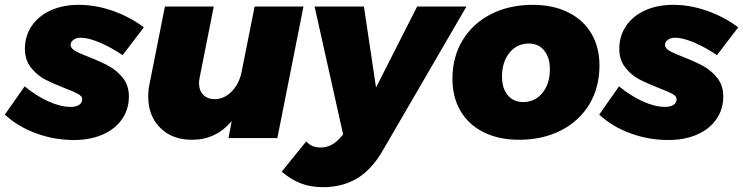

<svg xmlns="http://www.w3.org/2000/svg" viewBox="-41 -571 3073 794"><path d="M-21 -97 61 -214Q108 -175 158.5 -152Q209 -129 251 -129Q274 -129 286.5 -137.5Q299 -146 299 -161Q299 -173 282 -182.5Q265 -192 228 -206Q177 -226 144.5 -243Q112 -260 87 -291.5Q62 -323 62 -369Q62 -422 90 -463.5Q118 -505 168.5 -528Q219 -551 285 -551Q354 -551 424.5 -526.5Q495 -502 554 -458L466 -343Q417 -376 370.5 -395.5Q324 -415 293 -415Q275 -415 263 -406.5Q251 -398 251 -385Q251 -372 268.5 -361.5Q286 -351 325 -336Q376 -316 409 -298Q442 -280 467 -249Q492 -218 492 -172Q492 -119 463.5 -78Q435 -37 383.5 -14.5Q332 8 265 8Q184 8 108.5 -19.5Q33 -47 -21 -97Z M572 -171Q572 -200 577 -222L641 -544H843L785 -252Q782 -239 782 -228Q782 -197 799.5 -179Q817 -161 847 -161Q886 -161 917 -192.5Q948 -224 958 -273L1012 -544H1214L1106 0H904L917 -70Q852 7 753 7Q671 7 621.5 -42.5Q572 -92 572 -171Z M1888 -544 1541 53Q1495 132 1434.5 167.5Q1374 203 1295 203Q1242 203 1202 187Q1162 171 1124 139L1225 14Q1240 29 1254 34Q1268 39 1286 39Q1328 39 1362 3L1378 -15L1260 -544H1464L1514 -209L1684 -544Z M2438 -300Q2438 -209 2396 -139.5Q2354 -70 2278.5 -31.5Q2203 7 2106 7Q2022 7 1959.5 -24Q1897 -55 1863.5 -112Q1830 -169 1830 -245Q1830 -335 1872 -404.5Q1914 -474 1989.5 -512.5Q2065 -551 2162 -551Q2246 -551 2308.5 -520Q2371 -489 2404.5 -432.5Q2438 -376 2438 -300ZM2035 -254Q2035 -206 2058.5 -177.5Q2082 -149 2122 -149Q2171 -149 2202 -186.5Q2233 -224 2233 -285Q2233 -333 2209.5 -362Q2186 -391 2146 -391Q2097 -391 2066 -353Q2035 -315 2035 -254Z M2437 -97 2519 -214Q2566 -175 2616.5 -152Q2667 -129 2709 -129Q2732 -129 2744.5 -137.5Q2757 -146 2757 -161Q2757 -173 2740 -182.5Q2723 -192 2686 -206Q2635 -226 2602.5 -243Q2570 -260 2545 -291.5Q2520 -323 2520 -369Q2520 -422 2548 -463.5Q2576 -505 2626.5 -528Q2677 -551 2743 -551Q2812 -551 2882.5 -526.5Q2953 -502 3012 -458L2924 -343Q2875 -376 2828.5 -395.5Q2782 -415 2751 -415Q2733 -415 2721 -406.5Q2709 -398 2709 -385Q2709 -372 2726.5 -361.5Q2744 -351 2783 -336Q2834 -316 2867 -298Q2900 -280 2925 -249Q2950 -218 2950 -172Q2950 -119 2921.5 -78Q2893 -37 2841.5 -14.5Q2790 8 2723 8Q2642 8 2566.5 -19.5Q2491 -47 2437 -97Z"/></svg>

Font: Gontserrat ExtraBold
Style: Italic
Weight: 800
Italic angle: -11.3°
Designer: Julieta Ulanovsky
Foundry: Julieta Ulanovsky
Version: Version 6.001